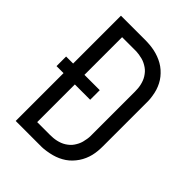

<svg xmlns="http://www.w3.org/2000/svg" viewBox="-211 -841 948 948"><g transform="rotate(45 262.5 -367.5)"><path d="M70 0V-334H21V-401H70V-735H238Q255 -735 272 -733.5Q289 -732 305.5 -728.5Q322 -725 338 -719Q354 -713 369 -704.5Q384 -696 397 -684.5Q410 -673 420.5 -660Q431 -647 439 -631.5Q447 -616 452 -600Q457 -584 460 -564Q463 -544 463 -533V-217Q463 -200 461.5 -183Q460 -166 456 -149.5Q452 -133 445 -117Q438 -101 428.5 -87Q419 -73 407 -60.5Q395 -48 381 -38.5Q367 -29 351.5 -22Q336 -15 319.5 -10.5Q303 -6 283.5 -3Q264 0 253 0ZM149 -71H238Q249 -71 260.5 -72Q272 -73 283 -75.5Q294 -78 304.5 -82Q315 -86 324.5 -92Q334 -98 342.5 -105.5Q351 -113 357.5 -122.5Q364 -132 369 -142Q374 -152 377 -163Q380 -174 382 -187Q384 -200 384 -208V-518Q384 -529 383 -540.5Q382 -552 379.5 -563Q377 -574 373 -584.5Q369 -595 363 -604.5Q357 -614 349.5 -622.5Q342 -631 332.5 -637.5Q323 -644 313 -649Q303 -654 292 -657Q281 -660 268 -662Q255 -664 248 -664H149V-401H256V-334H149Z"/></g></svg>

Font: Iosevka Pride
Style: Regular
Weight: 400
Monospace: yes
Designer: Belleve Invis
Foundry: Belleve Invis
Version: Version 30.3.1; ttfautohint (v1.8.4)